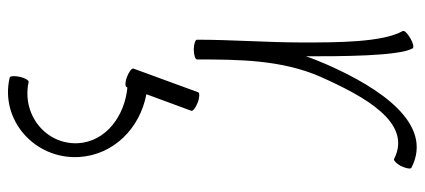

<svg xmlns="http://www.w3.org/2000/svg" viewBox="-314 -282 1075 486"><g transform="rotate(90 223.0 -38.5)"><path d="M130 0C130 -107 131 -215 174 -313C224 -425 290 -546 382 -499C385 -497 394 -505 400 -517C406 -530 408 -541 404 -543C293 -600 202 -464 142 -327C135 -310 128 -294 122 -276C122 -362 122 -510 102 -546C99 -550 88 -547 76 -540C64 -533 56 -525 58 -521C87 -470 87 -354 87 -267C87 -178 80 -89 80 0C80 4 91 8 105 8C119 8 130 4 130 0ZM213 -3 153 161C152 165 161 172 174 177C187 182 199 182 200 178L201 176C274 183 338 231 342 301C346 383 269 444 187 426C183 425 177 435 174 448C171 462 172 473 176 474C283 499 383 411 377 299C372 211 304 144 218 128L260 14C261 10 252 3 239 -2C226 -7 214 -7 213 -3Z"/></g></svg>

Font: Nupuram Thin
Style: Regular
Weight: 100
Designer: Santhosh Thottingal (santhosh.thottingal@gmail.com)
Foundry: SMC
Version: Version 1.000